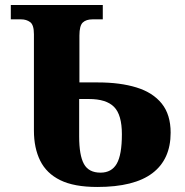

<svg xmlns="http://www.w3.org/2000/svg" viewBox="-20 -734 736 764"><path d="M367 10Q275 10 220 -17Q165 -44 140 -94.5Q115 -145 115 -214V-598Q115 -635 100 -646Q85 -657 64 -657H23V-714H389V-657H348Q323 -657 309.5 -644.5Q296 -632 296 -592V-406H370Q458 -406 523 -386Q588 -366 623.5 -322Q659 -278 659 -206Q659 -100 586.5 -45Q514 10 367 10ZM380 -47Q424 -47 444.5 -82.5Q465 -118 465 -200Q465 -277 434 -308.5Q403 -340 334 -340H295V-191Q295 -116 314 -81.5Q333 -47 380 -47Z"/></svg>

Font: Noto Serif ExtraBold
Style: Regular
Weight: 800
Designer: Monotype Design Team
Foundry: Monotype Imaging Inc.
Version: Version 2.014